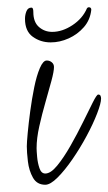

<svg xmlns="http://www.w3.org/2000/svg" viewBox="-20 -520 299 530"><path d="M105 -10Q82 -10 71 -29.5Q60 -49 57 -74.5Q54 -100 54 -116Q54 -126 56.5 -153Q59 -180 63.5 -213.5Q68 -247 74.5 -279Q81 -311 90 -332Q99 -353 109 -353Q117 -353 123 -348Q129 -343 129 -335Q129 -323 122 -297Q115 -271 105.5 -238Q96 -205 88.5 -171.5Q81 -138 81 -111Q81 -104 82.5 -87Q84 -70 89 -55.5Q94 -41 105 -41Q120 -41 138 -63Q156 -85 174.5 -117.5Q193 -150 209 -182.5Q225 -215 236 -237Q247 -259 251 -259Q256 -259 257.5 -255.5Q259 -252 259 -248Q259 -235 248 -206.5Q237 -178 219 -144.5Q201 -111 180 -80.5Q159 -50 139 -30Q119 -10 105 -10ZM120 -403Q92 -403 70.5 -418.5Q49 -434 49 -468Q49 -479 53 -489Q57 -499 67 -499Q72 -499 72 -487Q72 -459 87.5 -445.5Q103 -432 124 -432Q152 -432 180 -450.5Q208 -469 220 -497Q222 -500 225 -500Q232 -500 232 -493Q229 -465 211.5 -445Q194 -425 169.5 -414Q145 -403 120 -403Z"/></svg>

Font: Licorice
Style: Regular
Weight: 400
Designer: Robert E. Leuschke
Foundry: Robert E. Leuschke
Version: Version 1.010; ttfautohint (v1.8.3)